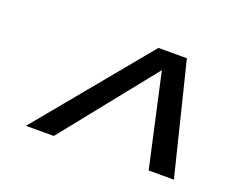

<svg xmlns="http://www.w3.org/2000/svg" viewBox="-73 -774 760 622"><g transform="rotate(20 307.0 -463.0)"><path d="M158 -271H62L379 -655H477L572 -271H485L414 -591Z"/></g></svg>

Font: Intel One Mono
Style: Italic
Weight: 400
Italic angle: -16°
Monospace: yes
Designer: Fred Shallcrass
Foundry: Frere-Jones Type LLC
Version: Version 1.400;hotconv 1.1.0;makeotfexe 2.6.0;FJTRelease1.4